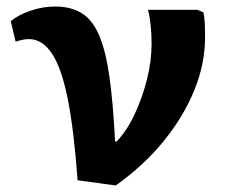

<svg xmlns="http://www.w3.org/2000/svg" viewBox="-20 -553 708 589"><path d="M335 16 218 0Q207 -153 188 -248.5Q169 -344 139.5 -388.5Q110 -433 69 -433Q50 -433 28 -425L13 -488Q37 -508 74.5 -520.5Q112 -533 149 -533Q197 -533 230 -513Q263 -493 283.5 -446Q304 -399 315.5 -319Q327 -239 333 -119H338Q370 -153 393.5 -203.5Q417 -254 431 -310Q445 -366 445 -419Q445 -480 434 -523H586L604 -515Q607 -501 608 -485Q609 -469 609 -438Q609 -357 576 -276Q543 -195 482 -120Q421 -45 335 16Z"/></svg>

Font: Literata 7pt
Style: Bold
Weight: 700
Designer: Latin by Veronika Burian and Jose Scaglione. Greek by Irene Vlachou. Cyrillic by Vera Evstafieva.
Foundry: TypeTogether
Version: Version 3.002